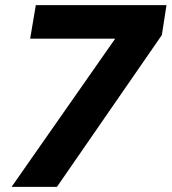

<svg xmlns="http://www.w3.org/2000/svg" viewBox="-20 -725 666 745"><path d="M25 0 427 -575H97L119 -705H626L608 -589L201 0Z"/></svg>

Font: Mulish ExtraBold
Style: Italic
Weight: 800
Italic angle: -9°
Designer: Vernon Adams
Foundry: Vernon Adams
Version: Version 3.603; ttfautohint (v1.8.3)